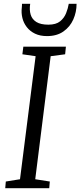

<svg xmlns="http://www.w3.org/2000/svg" viewBox="-20 -988 422 1008"><path d="M7.5 0 10.5 -35 85 -47 167 -693 97.5 -703 102.5 -743H326L322 -703L246 -693L165 -47L241.5 -35L238.5 0ZM227 -798.5Q190.5 -798.5 164 -811.2Q137.5 -824 120.8 -845.5Q104 -867 97.5 -893.8Q91 -920.5 94.5 -948Q95.5 -953 95.2 -958Q95 -963 95.5 -968H138.5Q133.5 -936 141 -911.2Q148.5 -886.5 171 -872.5Q193.5 -858.5 234 -858.5Q274 -858.5 295.5 -876Q317 -893.5 327 -918.8Q337 -944 341 -968H382Q382 -924.5 364.8 -885.8Q347.5 -847 313 -822.8Q278.5 -798.5 227 -798.5Z"/></svg>

Font: Merriweather Light
Style: Italic
Weight: 300
Italic angle: -7.8°
Designer: Eben Sorkin
Foundry: Eben Sorkin
Version: Version 2.101